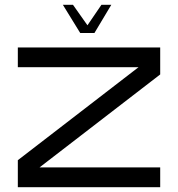

<svg xmlns="http://www.w3.org/2000/svg" viewBox="-20 -777 738 797"><path d="M54 0V-112L555 -498H54V-580H645V-468L144 -82H645V0ZM313 -640 241 -757H283L343 -672L401 -757H442L372 -640Z"/></svg>

Font: Orbitron
Style: Regular
Weight: 400
Designer: Matt McInerney
Foundry: The League of Moveable Type
Version: Version 2.001